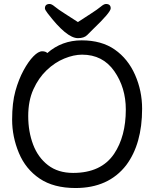

<svg xmlns="http://www.w3.org/2000/svg" viewBox="-20 -922 785 966"><path d="M348 -52Q489 -52 554 -148Q613 -236 613 -371Q613 -481 555 -564Q497 -647 393 -647Q351 -647 303.5 -627.5Q256 -608 215 -569Q174 -530 148 -472.5Q122 -415 122 -338Q122 -260 146.5 -195Q171 -130 221.5 -91Q272 -52 348 -52ZM360 24Q250 24 179.5 -23.5Q109 -71 75 -152.5Q41 -234 41 -320Q41 -405 57.5 -464Q74 -523 98.5 -568Q123 -613 148 -638.5Q173 -664 192 -664Q210 -664 218 -655Q291 -719 391 -719Q491 -719 557.5 -672.5Q624 -626 659.5 -545.5Q695 -465 695 -375Q695 -198 615 -91Q526 24 360 24ZM372 -730Q315 -730 219 -856Q206 -873 206 -880Q206 -902 230 -902Q240 -902 256 -888.5Q272 -875 306 -853.5Q340 -832 372 -811Q404 -832 437.5 -853.5Q471 -875 487 -888.5Q503 -902 513 -902Q537 -902 537 -880Q537 -860 448 -775Q434 -761 418.5 -745.5Q403 -730 372 -730Z"/></svg>

Font: LXGW WenKai Medium
Style: Regular
Weight: 500
Designer: LXGW / Fontworks Inc.
Foundry: LXGW / Fontworks Inc.
Version: Version 1.501; October 10, 2024